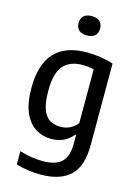

<svg xmlns="http://www.w3.org/2000/svg" viewBox="-145 -848 827 1155"><g transform="rotate(15 268.5 -270.5)"><path d="M225.5 230Q190 230 149.2 224.5Q108.5 219 73.5 208V125.5Q112.5 137.5 148.8 143Q185 148.5 218.5 148.5Q296 148.5 334 114.5Q372 80.5 372 -4.5V-56H366.5Q345.5 -28.5 311.5 -11Q277.5 6.5 233 6.5Q181.5 6.5 137.2 -19.5Q93 -45.5 66 -104.2Q39 -163 39 -261Q39 -552.5 308.5 -552.5Q349.5 -552.5 393.8 -545.8Q438 -539 472.5 -527V-20.5Q472.5 113.5 410.2 171.8Q348 230 225.5 230ZM268 -78.5Q297 -78.5 325.2 -91.2Q353.5 -104 372 -130V-464Q358 -467.5 338.8 -470Q319.5 -472.5 300.5 -472.5Q223.5 -472.5 182.5 -426.5Q141.5 -380.5 141.5 -270.5Q141.5 -194 157.8 -152.2Q174 -110.5 202.5 -94.5Q231 -78.5 268 -78.5ZM279 -650.5Q246 -650.5 229 -666.2Q212 -682 212 -710Q212 -738.5 229 -754.8Q246 -771 279 -771Q312 -771 329 -754.8Q346 -738.5 346 -710Q346 -682 329 -666.2Q312 -650.5 279 -650.5Z"/></g></svg>

Font: Encode Sans SmCnd Md
Style: Regular
Weight: 500
Width: 4
Designer: Multiple Designers
Foundry: Impallari Type
Version: Version 3.002; ttfautohint (v1.8.3) -l 8 -r 50 -G 200 -x 14 